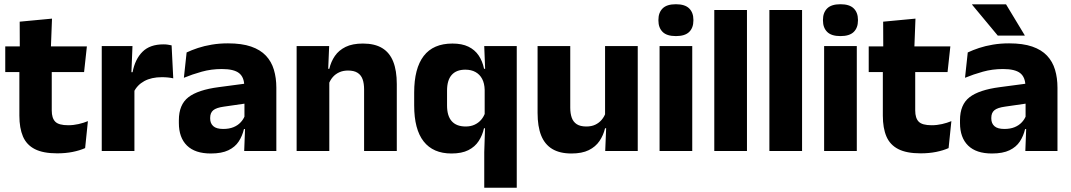

<svg xmlns="http://www.w3.org/2000/svg" viewBox="-20 -707 5016 899"><path d="M247.5 11Q182 11 143.2 -8.8Q104.4 -28.6 87.5 -68Q70.7 -107.4 70.7 -165.5V-440.1H222.3V-189.9Q222.3 -153.9 238.7 -137.3Q255 -120.6 299.3 -120.6Q324.1 -120.6 348 -126.1Q371.9 -131.6 391.6 -139.8L378.6 -13.6Q353.2 -2.3 319.9 4.4Q286.7 11 247.5 11ZM373.7 -369.5H4.6V-489.6H386.8ZM218.1 -478.7H72.7L72.2 -605.5L223.5 -619.8Z M606.4 -276 564.5 -368.9H600.7Q612.4 -430 647.2 -464.6Q681.9 -499.3 745.3 -499.3Q756.4 -499.3 765.7 -497.9Q775.1 -496.5 783.5 -494.6L791.2 -340.2Q780.6 -342.8 766.5 -344.2Q752.4 -345.6 738 -345.6Q689 -345.6 655.6 -327.3Q622.2 -309 606.4 -276ZM609.4 0H456.4V-491.4H600.3L594 -334.7L609.4 -332.5Z M1273.9 0H1123.4L1128.1 -123L1124.6 -130.7V-284L1123.7 -303.9Q1123.7 -345.1 1099.5 -364.5Q1075.3 -383.8 1018.8 -383.8Q969.3 -383.8 924.8 -371.4Q880.3 -359 841 -342.8L853.8 -461.4Q877.3 -472.5 906.7 -482.3Q936.2 -492.1 971.6 -498Q1006.9 -504 1047.4 -504Q1112 -504 1155.6 -489Q1199.1 -474 1225 -446.4Q1251 -418.8 1262.4 -380.6Q1273.9 -342.5 1273.9 -296.4ZM967 11.7Q893.4 11.7 855.5 -25.4Q817.5 -62.6 817.5 -131V-144.3Q817.5 -217.1 862.1 -251.7Q906.8 -286.3 1004.3 -299L1136.3 -316.5L1145.3 -224.6L1028.3 -207.7Q992.8 -202.8 978.5 -190.8Q964.1 -178.8 964.1 -155.4V-151.8Q964.1 -129.5 978.6 -116.4Q993.1 -103.2 1025.1 -103.2Q1053 -103.2 1073.1 -111.5Q1093.3 -119.8 1106.4 -133.8Q1119.6 -147.7 1126.1 -164.4L1147.6 -102.7H1122.3Q1114.6 -70.3 1097.7 -44.5Q1080.8 -18.6 1049.4 -3.5Q1018.1 11.7 967 11.7Z M1837.9 0H1684.8V-288.8Q1684.8 -315.9 1677.9 -335.6Q1670.9 -355.4 1654.4 -366Q1637.9 -376.7 1609.5 -376.7Q1585.9 -376.7 1567.9 -368.2Q1549.9 -359.8 1537.8 -345.6Q1525.7 -331.4 1519.4 -313.5L1495.8 -385H1522Q1529.8 -418.5 1548.1 -445.1Q1566.4 -471.7 1598.3 -487.4Q1630.3 -503.1 1679.4 -503.1Q1734.4 -503.1 1769.4 -481.9Q1804.4 -460.7 1821.1 -418.7Q1837.9 -376.6 1837.9 -313.3ZM1521.9 0H1368.9V-491.4H1521.2L1516.1 -368.6L1521.9 -354.2Z M2093.8 11.7Q2008 11.7 1963.6 -44.9Q1919.3 -101.4 1919.3 -213.2V-273.3Q1919.3 -386.8 1963.9 -444.9Q2008.5 -503.1 2098.5 -503.1Q2143.2 -503.1 2173.2 -488.5Q2203.2 -473.9 2221.1 -447.5Q2239 -421.1 2246.5 -385H2288.1L2249.4 -286.2Q2248.6 -316.7 2237.5 -337.7Q2226.3 -358.7 2206.4 -369.7Q2186.5 -380.8 2158.6 -380.8Q2116.8 -380.8 2095 -356.2Q2073.2 -331.7 2073.2 -282.7V-212.8Q2073.2 -164.1 2095.3 -139.4Q2117.3 -114.7 2160.6 -114.7Q2184 -114.7 2202.3 -123.2Q2220.6 -131.7 2233.2 -146.5Q2245.8 -161.4 2252 -180.3L2288.8 -106.4H2246.2Q2238.9 -73.5 2221.4 -46.6Q2204 -19.7 2173 -4Q2142.1 11.7 2093.8 11.7ZM2399.6 172H2247.4V5.2L2251.7 -127L2249.4 -149.8V-348.6L2252 -373.1L2247.3 -491.4H2399.6Z M2497.1 -491.4H2650.1V-202.7Q2650.1 -175.7 2657.1 -155.9Q2664.1 -136.1 2680.6 -125.4Q2697.2 -114.7 2725.5 -114.7Q2749.6 -114.7 2767.4 -123.2Q2785.1 -131.7 2797.2 -146.1Q2809.4 -160.5 2815.5 -177.9L2839.2 -106.4H2813Q2805.2 -73.5 2786.9 -46.6Q2768.6 -19.7 2736.8 -4Q2705 11.7 2655.6 11.7Q2601.1 11.7 2565.8 -9.5Q2530.6 -30.8 2513.8 -72.9Q2497.1 -115 2497.1 -178.1ZM2813.1 -491.4H2966.1V0H2813.8L2818.8 -122.9L2813.1 -137.2Z M3221.3 0H3068.3V-491.4H3221.3ZM3144.8 -538Q3102.2 -538 3082.6 -557.6Q3062.9 -577.3 3062.9 -610.9V-614.3Q3062.9 -648 3082.6 -667.6Q3102.2 -687.2 3144.8 -687.2Q3187.1 -687.2 3206.9 -667.6Q3226.7 -648 3226.7 -614.3V-610.9Q3226.7 -576.8 3206.9 -557.4Q3187.1 -538 3144.8 -538Z M3477.5 0H3324.5V-660.3H3477.5Z M3735.5 0H3582.5V-660.3H3735.5Z M3991.8 0H3838.8V-491.4H3991.8ZM3915.3 -538Q3872.7 -538 3853.1 -557.6Q3833.4 -577.3 3833.4 -610.9V-614.3Q3833.4 -648 3853.1 -667.6Q3872.7 -687.2 3915.3 -687.2Q3957.6 -687.2 3977.4 -667.6Q3997.2 -648 3997.2 -614.3V-610.9Q3997.2 -576.8 3977.4 -557.4Q3957.6 -538 3915.3 -538Z M4290.5 11Q4225 11 4186.2 -8.8Q4147.4 -28.6 4130.5 -68Q4113.7 -107.4 4113.7 -165.5V-440.1H4265.3V-189.9Q4265.3 -153.9 4281.7 -137.3Q4298 -120.6 4342.3 -120.6Q4367.1 -120.6 4391 -126.1Q4414.9 -131.6 4434.6 -139.8L4421.6 -13.6Q4396.2 -2.3 4362.9 4.4Q4329.7 11 4290.5 11ZM4416.7 -369.5H4047.6V-489.6H4429.8ZM4261.1 -478.7H4115.7L4115.2 -605.5L4266.5 -619.8Z M4931.4 0H4780.9L4785.6 -123L4782.1 -130.7V-284L4781.2 -303.9Q4781.2 -345.1 4757 -364.5Q4732.8 -383.8 4676.3 -383.8Q4626.8 -383.8 4582.3 -371.4Q4537.8 -359 4498.5 -342.8L4511.3 -461.4Q4534.8 -472.5 4564.2 -482.3Q4593.7 -492.1 4629.1 -498Q4664.4 -504 4704.9 -504Q4769.5 -504 4813.1 -489Q4856.6 -474 4882.5 -446.4Q4908.5 -418.8 4919.9 -380.6Q4931.4 -342.5 4931.4 -296.4ZM4624.5 11.7Q4550.9 11.7 4513 -25.4Q4475 -62.6 4475 -131V-144.3Q4475 -217.1 4519.6 -251.7Q4564.3 -286.3 4661.8 -299L4793.8 -316.5L4802.8 -224.6L4685.8 -207.7Q4650.3 -202.8 4636 -190.8Q4621.6 -178.8 4621.6 -155.4V-151.8Q4621.6 -129.5 4636.1 -116.4Q4650.6 -103.2 4682.6 -103.2Q4710.5 -103.2 4730.6 -111.5Q4750.8 -119.8 4763.9 -133.8Q4777.1 -147.7 4783.6 -164.4L4805.1 -102.7H4779.8Q4772.1 -70.3 4755.2 -44.5Q4738.3 -18.6 4706.9 -3.5Q4675.6 11.7 4624.5 11.7ZM4778.1 -541.7 4690.5 -686.8H4531.7V-684.9L4652 -540.2H4778.1Z"/></svg>

Font: Anek Malayalam Medium
Style: Regular
Weight: 500
Designer: Maithili Shingre (Malayalam) & Yesha Goshar (Latin)
Foundry: Ek Type
Version: Version 1.003